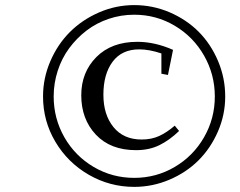

<svg xmlns="http://www.w3.org/2000/svg" viewBox="-20 -731 947 758"><path d="M149.9 -350.1Q149.9 -422.4 178.7 -489.3Q207.5 -556.2 255.9 -604.5Q304.2 -652.8 370.8 -681.9Q437.5 -710.9 509.8 -710.9Q583 -710.9 649.7 -682.4Q716.3 -653.8 764.4 -605.5Q812.5 -557.1 840.8 -490.2Q869.1 -423.3 869.1 -350.1Q869.1 -277.8 840.3 -211.7Q811.5 -145.5 763.4 -97.7Q715.3 -49.8 648.7 -21.5Q582 6.8 509.8 6.8Q413.6 6.8 330.6 -41Q247.6 -88.9 198.7 -171.1Q149.9 -253.4 149.9 -350.1ZM191.9 -350.1Q191.9 -263.2 234.1 -189.2Q276.4 -115.2 349.6 -72Q422.9 -28.8 509.8 -28.8Q596.7 -28.8 669.9 -72Q743.2 -115.2 785.6 -189.2Q828.1 -263.2 828.1 -350.1Q828.1 -437 785.6 -511.5Q743.2 -585.9 669.9 -629.4Q596.7 -672.9 509.8 -672.9Q457.5 -672.9 408.9 -656.5Q360.4 -640.1 321.3 -610.1Q282.2 -580.1 252.9 -540.3Q223.6 -500.5 207.8 -451.4Q191.9 -402.3 191.9 -350.1ZM300.8 -355Q300.8 -445.8 360.6 -505.9Q420.4 -565.9 522 -565.9Q591.3 -565.9 663.1 -534.2L643.1 -435.1L617.2 -439.9V-520Q569.3 -536.1 529.8 -536.1Q460.9 -536.1 424.6 -487.3Q388.2 -438.5 388.2 -356.9Q388.2 -278.3 428 -229.2Q467.8 -180.2 539.1 -180.2Q578.1 -180.2 608.4 -194.1Q638.7 -208 669.9 -234.9L687 -213.9Q649.4 -177.7 609.4 -158Q569.3 -138.2 517.1 -138.2Q416 -138.2 358.4 -199.5Q300.8 -260.7 300.8 -355Z"/></svg>

Font: Dehuti Alt
Style: Bold-Italic
Weight: 700
Version: Version 1.2